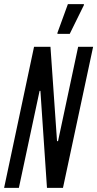

<svg xmlns="http://www.w3.org/2000/svg" viewBox="-22 -916 474 936"><path d="M-2 0 144 -688H224L256 -228H261L359 -688H432L285 0H207L175 -473H171L70 0ZM258 -751V-756L309 -896H387V-891L318 -751Z"/></svg>

Font: Saira Ultra Condensed Medium
Style: Italic
Weight: 500
Width: 1
Italic angle: -12°
Designer: Hector Gatti with collaboration of the Omnibus-Type team
Foundry: Omnibus-Type
Version: Version 1.001; ttfautohint (v1.8)